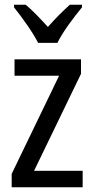

<svg xmlns="http://www.w3.org/2000/svg" viewBox="-20 -786 393 806"><path d="M140 -606H221C243 -652 291 -715 324 -755V-766H273C239 -735 215 -711 181 -673C150 -707 116 -743 88 -766H39V-755C74 -711 118 -650 140 -606ZM327 0V-69H123L320 -476V-537H41V-468H228L29 -56V0Z"/></svg>

Font: Noto Sans Arabic UI Cn
Style: Regular
Weight: 400
Width: 3
Designer: Monotype Design Team, Nadine Chahine and Nizar Qandah
Foundry: Monotype Imaging Inc.
Version: Version 2.010